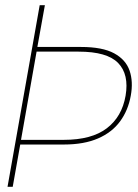

<svg xmlns="http://www.w3.org/2000/svg" viewBox="-20 -720 531 740"><path d="M9 0 133 -700H153L124 -539H292Q375 -539 420 -514.5Q465 -490 479.5 -447.5Q494 -405 484 -351Q474 -295 443 -252.5Q412 -210 358 -186.5Q304 -163 226 -163H58L29 0ZM61 -181H226Q333 -181 391.5 -225.5Q450 -270 464 -351Q478 -433 435.5 -477Q393 -521 283 -521H121Z"/></svg>

Font: DM Sans 36pt Thin
Style: Italic
Weight: 250
Italic angle: -10°
Designer: Colophon Foundry, Jonny Pinhorn
Foundry: Colophon Foundry
Version: Version 4.004;gftools[0.9.30]